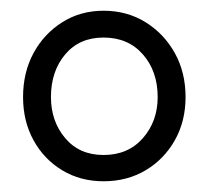

<svg xmlns="http://www.w3.org/2000/svg" viewBox="-20 -730 389 358"><path d="M326 -549Q326 -504 306 -468.5Q286 -433 251.5 -412.5Q217 -392 173 -392Q130 -392 96 -412.5Q62 -433 42.5 -468.5Q23 -504 23 -549Q23 -595 42.5 -631Q62 -667 96 -688.5Q130 -710 173 -710Q217 -710 251.5 -688.5Q286 -667 306 -631Q326 -595 326 -549ZM274 -549Q274 -597 246.5 -628.5Q219 -660 173 -660Q128 -660 101.5 -628.5Q75 -597 75 -549Q75 -504 101.5 -472.5Q128 -441 173 -441Q219 -441 246.5 -472.5Q274 -504 274 -549Z"/></svg>

Font: zvoove
Style: Regular
Weight: 400
Designer: Vernon Adams (Nunito) & Andrew Paglinawan (Quicksand)
Foundry: zvoove
Version: Version 3.006